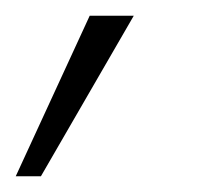

<svg xmlns="http://www.w3.org/2000/svg" viewBox="-63 -102 271 244"><path d="M-43 122H-11L107 -82H51Z"/></svg>

Font: Fixel Display ExtraLight
Style: Italic
Weight: 200
Italic angle: -10°
Designer: AlfaBravo + MacPaw
Foundry: Kyrylo Tkachov, Marchela Mozhyna, Serhii Makarenko, Maria Weinstein, Zakhar Kryvoshyya
Version: Version 1.210;Glyphs 3.2 (3217)